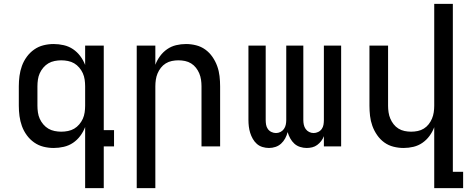

<svg xmlns="http://www.w3.org/2000/svg" viewBox="-20 -755 2440 990"><path d="M296 -76Q313 -76 330.5 -79.5Q348 -83 362.5 -91.5Q377 -100 388.5 -113.5Q400 -127 407 -142.5Q414 -158 416.5 -175.5Q419 -193 419 -210V-310Q419 -327 416.5 -344.5Q414 -362 407 -377.5Q400 -393 388.5 -406.5Q377 -420 362.5 -428.5Q348 -437 330.5 -440.5Q313 -444 296 -444Q279 -444 261.5 -440.5Q244 -437 229.5 -428.5Q215 -420 203.5 -406.5Q192 -393 185 -377.5Q178 -362 175.5 -344.5Q173 -327 173 -310V-210Q173 -193 175.5 -175.5Q178 -158 185 -142.5Q192 -127 203.5 -113.5Q215 -100 229.5 -91.5Q244 -83 261.5 -79.5Q279 -76 296 -76ZM419 215V-100Q410 -76 394 -54.5Q378 -33 356.5 -18.5Q335 -4 309 2Q283 8 257 8Q230 8 204 1.5Q178 -5 156 -20.5Q134 -36 118 -58Q102 -80 93 -105Q84 -130 80.5 -156.5Q77 -183 77 -210V-310Q77 -337 80.5 -363.5Q84 -390 93 -415Q102 -440 118 -462Q134 -484 156 -499.5Q178 -515 204 -521.5Q230 -528 257 -528Q283 -528 309 -522Q335 -516 356.5 -501.5Q378 -487 394 -465.5Q410 -444 419 -420V-520H515V-84H568V0H515V215Z M685 215V-520H781V-421Q790 -445 805.5 -466Q821 -487 842 -501.5Q863 -516 888 -522Q913 -528 939 -528Q965 -528 991 -521.5Q1017 -515 1038.5 -499.5Q1060 -484 1075.5 -461.5Q1091 -439 1100 -414Q1109 -389 1112 -362.5Q1115 -336 1115 -310V0H1019V-310Q1019 -327 1016.5 -344Q1014 -361 1007.5 -376.5Q1001 -392 990.5 -405.5Q980 -419 965.5 -428Q951 -437 934 -440.5Q917 -444 900 -444Q883 -444 866 -440.5Q849 -437 834.5 -428Q820 -419 809.5 -405.5Q799 -392 792.5 -376.5Q786 -361 783.5 -344Q781 -327 781 -310V215Z M1367 8Q1350 8 1333.5 3Q1317 -2 1304.5 -13Q1292 -24 1283.5 -39Q1275 -54 1270 -70Q1265 -86 1263 -103Q1261 -120 1261 -136V-520H1350V-136Q1350 -124 1352 -112Q1354 -100 1361 -90Q1368 -80 1379.5 -74.5Q1391 -69 1403 -69Q1415 -69 1426 -74.5Q1437 -80 1444 -90Q1451 -100 1453.5 -112Q1456 -124 1456 -136V-520H1544V-136Q1544 -124 1546.5 -112Q1549 -100 1556 -90Q1563 -80 1574 -74.5Q1585 -69 1597 -69Q1609 -69 1620.5 -74.5Q1632 -80 1639 -90Q1646 -100 1648 -112Q1650 -124 1650 -136V-520H1739V0H1650V-53Q1645 -39 1636 -27.5Q1627 -16 1615.5 -7.5Q1604 1 1590 4.5Q1576 8 1561 8Q1544 8 1527 2.5Q1510 -3 1497.5 -14.5Q1485 -26 1476.5 -41.5Q1468 -57 1463 -74Q1459 -57 1450.5 -41.5Q1442 -26 1429.5 -14.5Q1417 -3 1400.5 2.5Q1384 8 1367 8Z M2219 215V-99Q2210 -75 2194.5 -54Q2179 -33 2158 -18.5Q2137 -4 2112 2Q2087 8 2061 8Q2035 8 2009 1.5Q1983 -5 1961.5 -20.5Q1940 -36 1924.5 -58.5Q1909 -81 1900 -106Q1891 -131 1888 -157.5Q1885 -184 1885 -210V-520H1981V-210Q1981 -193 1983.5 -176Q1986 -159 1992.5 -143.5Q1999 -128 2009.5 -114.5Q2020 -101 2034.5 -92Q2049 -83 2066 -79.5Q2083 -76 2100 -76Q2117 -76 2134 -79.5Q2151 -83 2165.5 -92Q2180 -101 2190.5 -114.5Q2201 -128 2207.5 -143.5Q2214 -159 2216.5 -176Q2219 -193 2219 -210V-735H2315V131H2368V215Z"/></svg>

Font: Iosevka Medium Extended
Style: Regular
Weight: 500
Width: 7
Monospace: yes
Designer: Belleve Invis
Foundry: Belleve Invis
Version: Version 32.5.0; ttfautohint (v1.8.4)